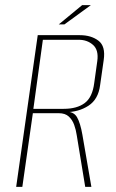

<svg xmlns="http://www.w3.org/2000/svg" viewBox="-20 -728 450 748"><path d="M43 0 127 -591H291Q335 -591 363.5 -569.5Q392 -548 384 -494L370 -396Q363 -341 324.5 -316Q286 -291 234 -291L235 -293Q267 -294 280 -271.5Q293 -249 301 -203L336 0H312L279 -201Q276 -222 269 -241.5Q262 -261 248 -274Q234 -287 209 -287H108L67 0ZM110 -304H228Q280 -304 310 -326.5Q340 -349 347 -404L359 -490Q365 -533 342.5 -553Q320 -573 287 -573H147ZM209 -633 300 -708H334L231 -633Z"/></svg>

Font: Alumni Sans SC Thin
Style: Italic
Weight: 100
Italic angle: -8°
Designer: Robert E. Leuschke
Foundry: Robert E. Leuschke
Version: Version 1.016